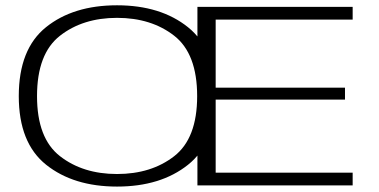

<svg xmlns="http://www.w3.org/2000/svg" viewBox="-20 -701 1434 726"><path d="M422.5 4.5Q587.5 4.5 691 -78Q794.5 -160.5 794.5 -337.5Q794.5 -515 691 -598Q587.5 -681 422.5 -681Q257 -681 154 -598.2Q51 -515.5 51 -337.5Q51 -160.5 154.5 -78Q258 4.5 422.5 4.5ZM422.5 -43Q293.5 -43 206.8 -110.5Q120 -178 120 -337.5Q120 -498 206.8 -565.8Q293.5 -633.5 422.5 -633.5Q552 -633.5 638.8 -565.8Q725.5 -498 725.5 -337.5Q725.5 -178 638.8 -110.5Q552 -43 422.5 -43ZM726.5 0H1313.5V-48H795.5V-324.5H1284.5V-369.5H795.5V-627H1313.5V-675H726.5Z"/></svg>

Font: Anybody Expanded Light
Style: Regular
Weight: 300
Width: 7
Version: Version 1.113;gftools[0.9.25]